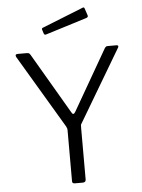

<svg xmlns="http://www.w3.org/2000/svg" viewBox="-63 -1016 785 1064"><g transform="rotate(-5 330.0 -483.5)"><path d="M607 -742Q613 -742 615 -738.5Q617 -735 614 -729L376 -328Q372 -323 371.5 -318Q371 -313 371 -301V-16Q371 0 353 0H310Q301 0 298 -3.5Q295 -7 295 -13V-294Q295 -303 293.5 -307.5Q292 -312 289 -318L46 -727Q43 -734 45.5 -738Q48 -742 56 -742H108Q116 -742 119.5 -739.5Q123 -737 127 -731L323 -396Q329 -384 334.5 -384Q340 -384 346 -394L540 -731Q545 -738 548 -740Q551 -742 559 -742H607ZM448 -961 461 -922Q465 -911 452 -907L224 -836Q219 -834 215.5 -835.5Q212 -837 210 -842L204 -861Q200 -871 207 -874L438 -966Q445 -969 448 -961Z"/></g></svg>

Font: Libre Franklin Thin Light
Style: Regular
Weight: 300
Version: Version 3.000